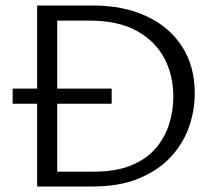

<svg xmlns="http://www.w3.org/2000/svg" viewBox="-20 -678 784 698"><path d="M115 0V-658H318Q428 -658 511.5 -619.5Q595 -581 641.5 -509.5Q688 -438 688 -339Q688 -274 666 -213.5Q644 -153 598.5 -105Q553 -57 483 -28.5Q413 0 316 0ZM26 -301V-356H386V-301ZM188 -54H322Q400 -54 455 -76Q510 -98 544 -136.5Q578 -175 594 -224Q610 -273 610 -327Q610 -405 577 -467Q544 -529 476.5 -566Q409 -603 307 -603H188Z"/></svg>

Font: Ysabeau Office
Style: Regular
Weight: 400
Designer: Christian Thalmann (Catharsis Fonts)
Version: Version 2.001;gftools[0.9.30]; featfreeze: tnum,lnum,ss02